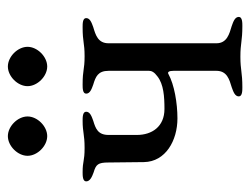

<svg xmlns="http://www.w3.org/2000/svg" viewBox="-94 -539 636 488"><g transform="rotate(-90 224.0 -295.0)"><path d="M122 -593C97 -593 72 -568 72 -543C72 -518 97 -493 122 -493C147 -493 172 -518 172 -543C172 -568 147 -593 122 -593ZM299 -593C274 -593 249 -568 249 -543C249 -518 274 -493 299 -493C324 -493 349 -518 349 -543C349 -568 324 -593 299 -593ZM56 -247C57 -192 111 -162 167 -162C206 -162 253 -170 280 -185C285 -188 288 -183 288 -172V-63C288 -36 266 -30 246 -24C235 -20 223 -16 223 -6C223 3 238 3 246 3C285 3 289 -2 324 -2C359 -2 363 3 402 3C410 3 425 3 425 -6C425 -16 413 -20 402 -24C382 -30 358 -36 358 -63V-337C358 -364 379 -370 399 -376C410 -380 422 -384 422 -394C422 -403 408 -403 399 -403C360 -403 360 -398 325 -398C290 -398 292 -403 253 -403C244 -403 230 -403 230 -394C230 -384 242 -380 253 -376C273 -370 288 -364 288 -337V-234C288 -228 285 -221 274 -213C254 -197 222 -195 191 -195C146 -195 125 -227 125 -265V-337C125 -364 141 -370 161 -376C172 -380 184 -384 184 -394C184 -403 170 -403 161 -403C131 -403 127 -398 92 -398C57 -398 60 -403 30 -403C22 -403 7 -403 7 -394C7 -384 19 -379 30 -375C50 -369 55 -364 55 -337Z"/></g></svg>

Font: EB Garamond 12
Style: Regular
Weight: 400
Version: Version 0.016+